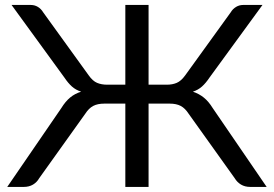

<svg xmlns="http://www.w3.org/2000/svg" viewBox="-20 -736 1078 756"><path d="M1030 0H965.5Q944.5 0 929 -9.2Q913.5 -18.5 904 -34.5L722.5 -288.5Q709 -309.5 691.8 -318.8Q674.5 -328 648 -328H565V0H473.5V-328H391Q364 -328 346.8 -318.8Q329.5 -309.5 316 -288.5L134.5 -34.5Q125.5 -18.5 110 -9.2Q94.5 0 73.5 0H8.5L221.5 -310.5Q237.5 -336.5 256.2 -352Q275 -367.5 299.5 -375Q278 -382 263 -395.5Q248 -409 234 -430L25.5 -716.5H101Q116.5 -716.5 129.2 -708.8Q142 -701 150 -687.5L329.5 -439Q345 -417 362.2 -409.8Q379.5 -402.5 402.5 -402.5H473.5V-716.5H565V-402.5H636.5Q659 -402.5 676 -409.8Q693 -417 709 -439L888.5 -687.5Q896.5 -701 909.5 -708.8Q922.5 -716.5 937.5 -716.5H1013.5L804.5 -430Q790.5 -409 775.5 -395.5Q760.5 -382 739.5 -375Q763.5 -367 782.5 -351.8Q801.5 -336.5 817.5 -310.5Z"/></svg>

Font: Lato-Regular
Style: Regular
Weight: 400
Designer: Lukasz Dziedzic with Adam Twardoch and Botio Nikoltchev
Foundry: tyPoland Lukasz Dziedzic
Version: Version 2.015; 2015-08-06; http://www.latofonts.com/